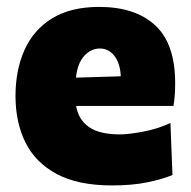

<svg xmlns="http://www.w3.org/2000/svg" viewBox="-20 -536 566 570"><path d="M312.5 14.5Q211.5 14.5 148.2 -19.5Q85 -53.5 55.5 -113.2Q26 -173 26 -251Q26 -328.5 53 -388.2Q80 -448 135.2 -481.8Q190.5 -515.5 274.5 -515.5Q381.5 -515.5 440.8 -460.8Q500 -406 500 -289.5Q500 -268.5 498.8 -252.8Q497.5 -237 495 -221.5H206Q213 -180.5 244.2 -158.8Q275.5 -137 336 -137Q362.5 -137 406.5 -145.5Q450.5 -154 486 -171L492 -16.5Q462.5 -4 417.5 5.2Q372.5 14.5 312.5 14.5ZM276.5 -392Q250 -392 230 -370Q210 -348 205.5 -305.5L338.5 -309.5Q337 -347.5 319.8 -369.8Q302.5 -392 276.5 -392Z"/></svg>

Font: Heraclito ExtraBold
Style: Regular
Weight: 800
Designer: Kostas Bartsokas (font) & Cristiano Sobral (main changes)
Foundry: Kostas Bartsokas (font) & Cristiano Sobral (main changes)
Version: Version 1.00;July 8, 2020;FontCreator 13.0.0.2655 64-bit